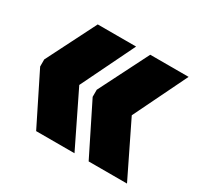

<svg xmlns="http://www.w3.org/2000/svg" viewBox="-100 -572 665 646"><g transform="rotate(30 233.0 -249.0)"><path d="M361 -248 462 -41H313L216 -236V-263.5L313 -455.5H462ZM157 -248 258 -41H109L12 -236V-263.5L109 -455.5H258Z"/></g></svg>

Font: Anek Odia SemiCondensed ExtraBold
Style: Regular
Weight: 800
Width: 4
Designer: Yesha Goshar & Mahesh Sahu (Odia), Yesha Goshar (Latin)
Foundry: Ek Type
Version: Version 1.003